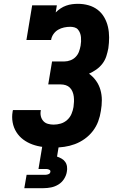

<svg xmlns="http://www.w3.org/2000/svg" viewBox="-20 -763 640 1003"><path d="M260 8Q232 8 203.5 4.5Q175 1 149 -8.5Q123 -18 101.5 -34Q80 -50 65.5 -73Q51 -96 46 -124Q41 -152 46 -180Q46 -182 46.5 -184Q47 -186 48 -188H193Q193 -187 193 -186.5Q193 -186 193 -185Q190 -170 193.5 -155.5Q197 -141 206.5 -130.5Q216 -120 230.5 -116Q245 -112 260 -112Q279 -112 297.5 -117.5Q316 -123 331 -136.5Q346 -150 353.5 -168Q361 -186 364 -204Q366 -218 366.5 -231.5Q367 -245 365.5 -258Q364 -271 359 -283.5Q354 -296 345 -305Q336 -314 323.5 -318Q311 -322 297 -322H232L252 -442H317Q332 -442 348 -448Q364 -454 375.5 -466Q387 -478 392.5 -493Q398 -508 401 -524Q403 -535 403.5 -546.5Q404 -558 403 -569Q402 -580 398 -590.5Q394 -601 387 -609Q380 -617 369 -620Q358 -623 347 -623Q331 -623 314.5 -619.5Q298 -616 283.5 -607.5Q269 -599 259 -584.5Q249 -570 247 -554H118L148 -735H277L271 -698Q283 -710 296.5 -719Q310 -728 325.5 -733.5Q341 -739 356.5 -741Q372 -743 387 -743Q416 -743 442.5 -735.5Q469 -728 490 -712Q511 -696 524.5 -672.5Q538 -649 544 -622.5Q550 -596 550 -567.5Q550 -539 546 -511Q542 -490 535.5 -469.5Q529 -449 515.5 -431Q502 -413 483.5 -400Q465 -387 445 -378Q466 -363 481.5 -341.5Q497 -320 504.5 -294Q512 -268 512 -240Q512 -212 507 -184Q503 -156 493 -129Q483 -102 465 -78.5Q447 -55 422.5 -37.5Q398 -20 371 -10Q344 0 316 4Q288 8 260 8ZM107 220 119 150H219Q226 150 234 146.5Q242 143 243 135Q245 128 238 124Q231 120 224 120H181L201 0H287L278 55Q290 59 301.5 65.5Q313 72 320.5 82.5Q328 93 330 107Q332 121 329 135Q326 154 314.5 172Q303 190 285 201Q267 212 247 216Q227 220 207 220Z"/></svg>

Font: Iosevka Curly Slab HvExObl
Style: Regular
Weight: 900
Width: 7
Italic angle: -9°
Monospace: yes
Designer: Belleve Invis
Foundry: Belleve Invis
Version: Version 11.1.0; ttfautohint (v1.8.3)